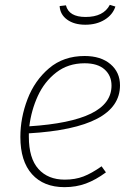

<svg xmlns="http://www.w3.org/2000/svg" viewBox="-20 -762 550 792"><path d="M99 -212V-198Q99 -109 138.5 -65Q178 -21 247 -21Q290 -21 324 -34Q358 -47 399 -76L417 -51Q375 -20 334.5 -5Q294 10 246 10Q160 10 112 -43.5Q64 -97 64 -197Q64 -276 93.5 -353Q123 -430 182.5 -480.5Q242 -531 329 -531Q396 -531 435.5 -497.5Q475 -464 475 -410Q475 -234 99 -212ZM101 -241Q271 -252 355.5 -293.5Q440 -335 440 -409Q440 -450 411.5 -475.5Q383 -501 329 -501Q261 -501 212 -463Q163 -425 136 -366Q109 -307 101 -241ZM226 -737 252 -740Q264 -692 333 -692Q407 -692 433 -742L456 -735Q445 -701 411.5 -680.5Q378 -660 332 -660Q286 -660 257 -681Q228 -702 226 -737Z"/></svg>

Font: FiraGO UltraLight
Style: Italic
Weight: 200
Italic angle: -8°
Designer: bBox Type GmbH
Foundry: bBox Type GmbH
Version: Version 1.001